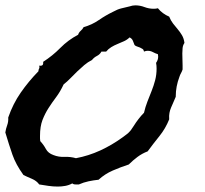

<svg xmlns="http://www.w3.org/2000/svg" viewBox="-55 -725 761 714"><path d="M630.9 -565.4Q625 -556.6 624 -545.9Q623 -535.2 623 -526.4Q623 -514.6 623.5 -503.4Q624 -492.2 624 -481.4V-466.8Q622.1 -460 618.2 -453.1Q614.3 -446.3 612.3 -439.5Q598.6 -403.3 598.6 -367.2V-365.2Q593.8 -353.5 589.4 -343.8Q585 -334 581.1 -324.7Q577.1 -315.4 575.2 -305.2Q573.2 -294.9 574.2 -281.2Q560.5 -247.1 538.1 -219.2Q515.6 -191.4 494.1 -162.1Q473.6 -154.3 456.5 -141.6Q439.5 -128.9 423.8 -113.3Q393.6 -103.5 364.3 -90.8Q335 -78.1 311.5 -56.6Q293 -54.7 274.4 -50.8Q255.9 -46.9 238.3 -39.1H226.6Q217.8 -39.1 213.9 -43Q201.2 -36.1 187.5 -33.7Q173.8 -31.2 160.2 -31.2Q142.6 -31.2 125.5 -33.7Q108.4 -36.1 90.8 -39.1Q81.1 -52.7 63.5 -60.1Q45.9 -67.4 32.2 -74.2Q3.9 -113.3 -8.8 -149.9Q-21.5 -186.5 -35.2 -232.4Q-33.2 -246.1 -28.3 -259.3Q-23.4 -272.5 -24.4 -288.1Q-6.8 -338.9 22 -380.4Q50.8 -421.9 87.9 -460Q87.9 -465.8 90.3 -469.7Q92.8 -473.6 90.8 -481.4Q91.8 -480.5 94.7 -480.5Q102.5 -480.5 104.5 -484.9Q106.4 -489.3 105.5 -495.1Q140.6 -517.6 169.4 -546.9Q198.2 -576.2 235.4 -595.7Q238.3 -604.5 245.1 -610.4Q252 -616.2 255.9 -624Q287.1 -632.8 312.5 -650.4Q337.9 -668 366.2 -681.6Q381.8 -690.4 396 -693.8Q410.2 -697.3 426.8 -701.2Q432.6 -703.1 437.5 -704.1Q442.4 -705.1 448.2 -705.1Q465.8 -705.1 482.4 -698.7Q499 -692.4 516.6 -692.4Q521.5 -692.4 524.9 -692.9Q528.3 -693.4 532.2 -694.3Q548.8 -673.8 574.2 -663.1Q580.1 -648.4 588.4 -637.7Q596.7 -627 605.5 -616.7Q614.3 -606.4 621.6 -594.2Q628.9 -582 630.9 -565.4ZM533.2 -514.6Q533.2 -519.5 532.2 -523.4Q522.5 -526.4 513.7 -531.2Q504.9 -536.1 494.1 -536.1Q487.3 -536.1 480.5 -533.2Q479.5 -540 475.1 -543Q470.7 -545.9 465.3 -548.3Q460 -550.8 454.6 -552.2Q449.2 -553.7 445.3 -557.6Q442.4 -565.4 439 -573.7Q435.5 -582 426.8 -585.9Q418 -577.1 406.2 -571.8Q394.5 -566.4 382.3 -561.5Q370.1 -556.6 358.9 -549.8Q347.7 -543 339.8 -533.2H322.3Q316.4 -522.5 305.7 -517.1Q294.9 -511.7 287.1 -502Q271.5 -494.1 258.3 -482.9Q245.1 -471.7 232.4 -459.5Q219.7 -447.3 207.5 -434.6Q195.3 -421.9 181.6 -411.1Q168.9 -383.8 153.8 -363.8Q138.7 -343.8 125.5 -323.2Q112.3 -302.7 103 -278.8Q93.8 -254.9 93.8 -219.7V-210Q93.8 -205.1 94.7 -200.2Q107.4 -186.5 115.7 -170.9Q124 -155.3 143.6 -148.4Q163.1 -140.6 185.1 -141.6Q207 -142.6 227.5 -136.7Q274.4 -145.5 317.9 -165.5Q361.3 -185.5 400.4 -213.9Q406.2 -218.8 414.1 -224.1Q421.9 -229.5 426.8 -235.4Q431.6 -240.2 435.1 -246.1Q438.5 -252 442.4 -256.8Q450.2 -269.5 460 -282.2Q469.7 -294.9 480.5 -305.7Q485.4 -327.1 493.2 -347.2Q501 -367.2 508.8 -386.7Q516.6 -406.2 522 -426.8Q527.3 -447.3 527.3 -469.7Q527.3 -474.6 526.9 -480.5Q526.4 -486.3 525.4 -491.2Q533.2 -502 533.2 -514.6Z"/></svg>

Font: RockSalt
Style: Regular
Weight: 400
Designer: Squid
Foundry: Font Diner, Inc DBA Sideshow
Version: Version 1.000